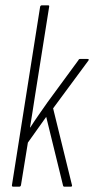

<svg xmlns="http://www.w3.org/2000/svg" viewBox="-20 -703 354 723"><path d="M30 0Q24 0 25 -6L131 -677Q132 -683 138 -683H160Q163 -683 164.5 -682Q166 -681 165 -677L111 -337Q107 -309 102.5 -282Q98 -255 93 -223H94Q110 -248 126.5 -271.5Q143 -295 159 -318L275 -476Q277 -480 278.5 -480.5Q280 -481 282 -481H309Q313 -481 314 -479.5Q315 -478 313 -475L180 -295L251 -6Q252 -3 250.5 -1.5Q249 0 247 0H222Q218 0 217 -6L154 -263L85 -166L59 -6Q58 0 52 0Z"/></svg>

Font: Sofia Sans Extra Condensed ExtraLight
Style: Italic
Weight: 250
Italic angle: -9°
Version: Version 4.100